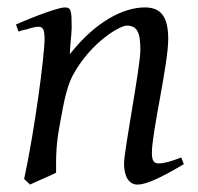

<svg xmlns="http://www.w3.org/2000/svg" viewBox="-20 -477 534 517"><path d="M468 -53C440 -42 422 -37 407 -37C395 -37 389 -43 389 -66C389 -121 433 -304 433 -372C433 -435 411 -457 370 -457C313 -457 238 -420 168 -331C168 -348 173 -387 173 -402C173 -448 172 -457 154 -457C139 -457 77 -435 23 -411L30 -392C38 -395 45 -397 52 -398C64 -402 77 -405 82 -405C94 -405 100 -401 100 -372C100 -327 73 -124 45 5L61 20C77 12 114 -3 131 -12C131 -18 131 -25 131 -32C131 -58 131 -90 142 -147C153 -210 162 -252 181 -283C230 -367 304 -408 321 -408C349 -408 358 -391 358 -342C358 -298 314 -71 314 -37C314 -2 327 20 350 20C375 20 416 0 475 -35Z"/></svg>

Font: Oxford Ugaritic Clay
Style: Regular
Weight: 400
Designer: Jacob Thomas
Foundry: Bengal Creative Media Limited
Version: Version 1.000